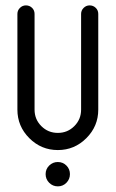

<svg xmlns="http://www.w3.org/2000/svg" viewBox="-20 -551 425 705"><path d="M277.8 -500Q277.8 -512.7 287.1 -522Q296.4 -531.2 309.1 -531.2Q322.3 -531.2 331.5 -522.2Q340.8 -513.2 340.8 -500V-148.4Q340.8 -87.4 297.1 -43.7Q253.4 0 192.4 0Q131.3 0 87.6 -43.7Q43.9 -87.4 43.9 -148.4V-500Q43.9 -512.7 53.2 -522Q62.5 -531.2 75.2 -531.2Q88.4 -531.2 97.7 -522.2Q106.9 -513.2 106.9 -500V-148.4Q106.9 -112.8 131.8 -87.9Q156.7 -63 192.4 -63Q228 -63 252.9 -87.9Q277.8 -112.8 277.8 -148.4ZM160.6 56.9Q173.8 43.9 192.4 43.9Q210.9 43.9 223.9 56.9Q236.8 69.8 236.8 88.4Q236.8 106.9 223.9 120.1Q210.9 133.3 192.4 133.3Q173.8 133.3 160.6 120.1Q147.5 106.9 147.5 88.4Q147.5 69.8 160.6 56.9Z"/></svg>

Font: Fandogh
Style: Regular
Weight: 400
Designer: Amin Abedi
Version: Version 1.00